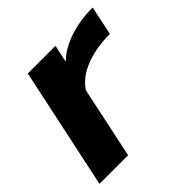

<svg xmlns="http://www.w3.org/2000/svg" viewBox="-133 -599 716 716"><g transform="rotate(-45 224.5 -241.5)"><path d="M104 -480H250L235 -411Q271 -446 327 -464.5Q383 -483 449 -483L425 -368Q355 -368 298.5 -347Q242 -326 213 -283L153 0H2Z"/></g></svg>

Font: Prompt SemiBold
Style: Italic
Weight: 600
Italic angle: -12°
Designer: Katatrad Team
Foundry: CadsonDemak
Version: Version 1.001